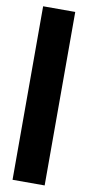

<svg xmlns="http://www.w3.org/2000/svg" viewBox="-93 -748 418 898"><g transform="rotate(10 116.0 -299.0)"><path d="M36 113V-711H188.5V113Z"/></g></svg>

Font: Anybody ExtraExpanded Regular
Style: Bold
Weight: 700
Width: 8
Designer: Tyler Finck
Foundry: Etcetera Type Company
Version: Version 1.010; ttfautohint (v1.8.3) -l 8 -r 50 -G 200 -x 14 